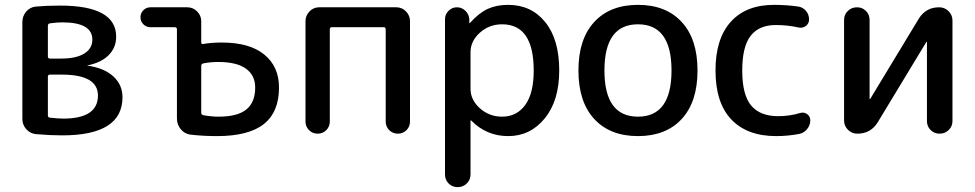

<svg xmlns="http://www.w3.org/2000/svg" viewBox="-20 -550 4011 790"><path d="M177 -234V-76Q177 -67 184 -66Q220 -62 240 -62Q383 -62 383 -157Q383 -243 234 -243H185Q177 -243 177 -234ZM177 -444V-318Q177 -309 185 -309H232Q293 -309 326.5 -329.5Q360 -350 360 -387Q360 -458 236 -458Q217 -458 185 -454Q177 -452 177 -444ZM129 2Q105 0 88.5 -18Q72 -36 72 -61V-459Q72 -484 88 -502.5Q104 -521 128 -523Q171 -527 227 -527Q458 -527 458 -399Q458 -354 427 -323Q396 -292 340 -281L339 -280H340Q409 -270 446.5 -235.5Q484 -201 484 -150Q484 7 236 7Q187 7 129 2Z M808 -279V-86Q808 -78 817 -76Q848 -70 880 -70Q957 -70 993.5 -99.5Q1030 -129 1030 -190Q1030 -240 992 -267.5Q954 -295 878 -295Q844 -295 816 -289Q808 -287 808 -279ZM599 -438Q582 -438 570 -450Q558 -462 558 -479Q558 -496 570 -508Q582 -520 599 -520H751Q774 -520 791 -503Q808 -486 808 -463V-376Q808 -367 816 -369Q850 -375 893 -375Q1007 -375 1067.5 -325.5Q1128 -276 1128 -190Q1128 -89 1065.5 -39.5Q1003 10 873 10Q816 10 764 4Q740 1 724 -18Q708 -37 708 -62V-429Q708 -438 699 -438Z M1237 -50V-463Q1237 -486 1253.5 -503Q1270 -520 1293 -520H1611Q1634 -520 1650.5 -503Q1667 -486 1667 -463V-50Q1667 -29 1652.5 -14.5Q1638 0 1617 0Q1596 0 1581.5 -14.5Q1567 -29 1567 -50V-429Q1567 -438 1559 -438H1345Q1337 -438 1337 -429V-50Q1337 -29 1322.5 -14.5Q1308 0 1287 0Q1266 0 1251.5 -14.5Q1237 -29 1237 -50Z M1916 -335V-185Q1916 -139 1954.5 -104.5Q1993 -70 2046 -70Q2106 -70 2141 -118Q2176 -166 2176 -260Q2176 -450 2046 -450Q1993 -450 1954.5 -415.5Q1916 -381 1916 -335ZM1811 168V-471Q1811 -491 1825.5 -505.5Q1840 -520 1860 -520Q1880 -520 1895 -505.5Q1910 -491 1911 -471V-456Q1911 -455 1912 -455Q1913 -455 1914 -456Q1951 -497 1987 -513.5Q2023 -530 2071 -530Q2166 -530 2223.5 -459Q2281 -388 2281 -260Q2281 -136 2221.5 -63Q2162 10 2071 10Q1982 10 1919 -54Q1918 -55 1917 -55Q1916 -55 1916 -54V168Q1916 190 1900.5 205Q1885 220 1863 220Q1841 220 1826 205Q1811 190 1811 168Z M2743 -260Q2743 -450 2605 -450Q2467 -450 2467 -260Q2467 -70 2605 -70Q2743 -70 2743 -260ZM2785 -60.5Q2720 10 2605 10Q2490 10 2425 -60.5Q2360 -131 2360 -260Q2360 -389 2425 -459.5Q2490 -530 2605 -530Q2720 -530 2785 -459.5Q2850 -389 2850 -260Q2850 -131 2785 -60.5Z M3174 10Q3054 10 2989 -58.5Q2924 -127 2924 -260Q2924 -391 2987 -460.5Q3050 -530 3164 -530Q3217 -530 3265 -523Q3284 -520 3296.5 -505Q3309 -490 3309 -470Q3309 -453 3295.5 -443Q3282 -433 3265 -437Q3221 -447 3172 -447Q3103 -447 3068.5 -402.5Q3034 -358 3034 -260Q3034 -160 3070.5 -116Q3107 -72 3182 -72Q3229 -72 3272 -85Q3288 -90 3301 -80.5Q3314 -71 3314 -55Q3314 -35 3301 -19Q3288 -3 3269 1Q3221 10 3174 10Z M3508 0Q3485 0 3469 -16Q3453 -32 3453 -54V-468Q3453 -490 3468.5 -505Q3484 -520 3506 -520Q3528 -520 3543 -505Q3558 -490 3558 -468V-143L3559 -142H3560L3761 -474Q3790 -520 3844 -520Q3867 -520 3883 -504Q3899 -488 3899 -466V-52Q3899 -30 3883.5 -15Q3868 0 3846 0Q3824 0 3809 -15Q3794 -30 3794 -52V-377L3793 -378H3792L3591 -46Q3562 0 3508 0Z"/></svg>

Font: Rounded Mplus 1c Medium
Style: Regular
Weight: 500
Version: Version 1.059.20150529